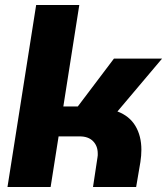

<svg xmlns="http://www.w3.org/2000/svg" viewBox="-20 -750 670 770"><path d="M10 0 125 -730H298L234 -323H292L437 -515H630L451 -303Q499 -285 523 -245Q547 -205 547 -149Q547 -138 546 -125.5Q545 -113 543 -100L526 0H353L371 -119Q372 -123 372 -127Q372 -131 372 -134Q372 -165 353 -184Q334 -203 300 -203H215L183 0Z"/></svg>

Font: MuseoModerno ExtraBold
Style: Italic
Weight: 800
Italic angle: -9°
Designer: Pablo Cosgaya, Héctor Gatti, Marcela Romero, and the Authors of The MuseoModerno Project.
Foundry: Omnibus-Type Team
Version: Version 1.003